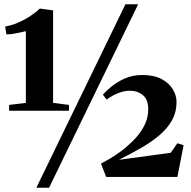

<svg xmlns="http://www.w3.org/2000/svg" viewBox="-20 -835 901 906"><path d="M102 -349.5V-688Q92.5 -685.5 75.5 -681.8Q58.5 -678 40.8 -675.2Q23 -672.5 10 -673L4.5 -710Q39.5 -716 71 -730.5Q102.5 -745 127.8 -762.5Q153 -780 168 -794.5L230.5 -786V-349.5L305.5 -340V-312.5H23V-340ZM572 -815H632L211.5 51H151.5ZM456.5 -63Q504 -87.5 544.8 -117Q585.5 -146.5 616.2 -179.5Q647 -212.5 663.8 -248.5Q680.5 -284.5 679.5 -322.5Q678.5 -366 653.8 -386.5Q629 -407 591.5 -407Q574.5 -407 555.8 -401.8Q537 -396.5 518.2 -387Q499.5 -377.5 483 -365L465.5 -388.5Q481 -406 507.2 -427.5Q533.5 -449 569.8 -465Q606 -481 651.5 -481Q707 -481 742.8 -461.8Q778.5 -442.5 795.8 -413.2Q813 -384 813 -354.5Q813 -306 791.8 -267.8Q770.5 -229.5 733 -197.5Q695.5 -165.5 646.2 -137.2Q597 -109 541.5 -81L785.5 -114L817 -159L846.5 -150L817 0H481Z"/></svg>

Font: Merriweather 120pt Black
Style: Regular
Weight: 900
Designer: Eben Sorkin
Foundry: Eben Sorkin
Version: Version 2.100